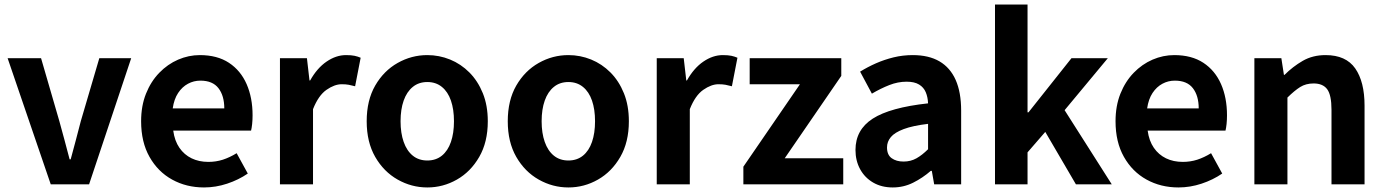

<svg xmlns="http://www.w3.org/2000/svg" viewBox="-20 -818 6148 852"><path d="M205.2 0 13.8 -559.8H162.2L243.3 -280.6Q255 -239.5 266.2 -196.7Q277.5 -153.9 288.9 -111.1H293.7Q305.4 -153.9 316.7 -196.7Q327.9 -239.5 338.6 -280.6L420.7 -559.8H562.2L375.3 0Z M885.4 13.8Q806.9 13.8 743.7 -21.2Q680.5 -56.1 643.4 -121.9Q606.2 -187.7 606.2 -279.9Q606.2 -348.1 627.8 -402.2Q649.4 -456.3 686.6 -494.8Q723.8 -533.2 770.5 -553.4Q817.3 -573.5 866.7 -573.5Q944.1 -573.5 996 -539.3Q1047.9 -505.1 1074.4 -444.7Q1100.8 -384.4 1100.8 -306.4Q1100.8 -285.9 1098.9 -267.6Q1096.9 -249.4 1094.1 -238.4H748.7Q754.9 -192.8 776.2 -162.1Q797.4 -131.4 830.1 -115.5Q862.8 -99.6 904.6 -99.6Q938.6 -99.6 969 -109.4Q999.3 -119.3 1030.1 -138.2L1079.6 -47.9Q1038.7 -19.8 988 -3Q937.4 13.8 885.4 13.8ZM746.4 -336.9H975.3Q975.3 -393.2 949.4 -426.7Q923.6 -460.2 869.1 -460.2Q840 -460.2 814.2 -446.4Q788.4 -432.6 770.4 -405.4Q752.4 -378.2 746.4 -336.9Z M1222.3 0V-559.8H1342L1353.4 -460.8H1356.2Q1386.9 -515.8 1429.2 -544.7Q1471.5 -573.5 1515.3 -573.5Q1538.7 -573.5 1553.4 -570.4Q1568.2 -567.2 1580.4 -561.8L1555.8 -435.2Q1540.4 -439.4 1527.5 -441.8Q1514.6 -444.2 1496.3 -444.2Q1464.4 -444.2 1428.7 -419.3Q1393 -394.4 1369 -333.6V0Z M1876.3 13.8Q1806.3 13.8 1744.6 -21.1Q1682.9 -55.9 1645 -121.7Q1607.2 -187.5 1607.2 -279.9Q1607.2 -372.8 1645 -438.4Q1682.9 -503.9 1744.6 -538.7Q1806.3 -573.5 1876.3 -573.5Q1928.7 -573.5 1977.1 -553.9Q2025.4 -534.2 2063 -496.4Q2100.6 -458.5 2122.6 -404.2Q2144.6 -349.8 2144.6 -279.9Q2144.6 -187.5 2106.6 -121.7Q2068.7 -55.9 2007.5 -21.1Q1946.3 13.8 1876.3 13.8ZM1876.3 -105.8Q1914.3 -105.8 1940.9 -127.3Q1967.5 -148.9 1981 -188.2Q1994.5 -227.4 1994.5 -279.9Q1994.5 -332.7 1981 -371.7Q1967.5 -410.7 1940.9 -432.3Q1914.3 -454 1876.3 -454Q1838.2 -454 1811.7 -432.3Q1785.1 -410.7 1771.3 -371.7Q1757.5 -332.7 1757.5 -279.9Q1757.5 -227.4 1771.3 -188.2Q1785.1 -148.9 1811.7 -127.3Q1838.2 -105.8 1876.3 -105.8Z M2502.3 13.8Q2432.3 13.8 2370.6 -21.1Q2308.9 -55.9 2271 -121.7Q2233.2 -187.5 2233.2 -279.9Q2233.2 -372.8 2271 -438.4Q2308.9 -503.9 2370.6 -538.7Q2432.3 -573.5 2502.3 -573.5Q2554.7 -573.5 2603.1 -553.9Q2651.4 -534.2 2689 -496.4Q2726.6 -458.5 2748.6 -404.2Q2770.6 -349.8 2770.6 -279.9Q2770.6 -187.5 2732.6 -121.7Q2694.7 -55.9 2633.5 -21.1Q2572.3 13.8 2502.3 13.8ZM2502.3 -105.8Q2540.3 -105.8 2566.9 -127.3Q2593.5 -148.9 2607 -188.2Q2620.5 -227.4 2620.5 -279.9Q2620.5 -332.7 2607 -371.7Q2593.5 -410.7 2566.9 -432.3Q2540.3 -454 2502.3 -454Q2464.2 -454 2437.7 -432.3Q2411.1 -410.7 2397.3 -371.7Q2383.5 -332.7 2383.5 -279.9Q2383.5 -227.4 2397.3 -188.2Q2411.1 -148.9 2437.7 -127.3Q2464.2 -105.8 2502.3 -105.8Z M2894.3 0V-559.8H3014L3025.4 -460.8H3028.2Q3058.9 -515.8 3101.2 -544.7Q3143.5 -573.5 3187.3 -573.5Q3210.7 -573.5 3225.4 -570.4Q3240.2 -567.2 3252.4 -561.8L3227.8 -435.2Q3212.4 -439.4 3199.5 -441.8Q3186.6 -444.2 3168.3 -444.2Q3136.4 -444.2 3100.7 -419.3Q3065 -394.4 3041 -333.6V0Z M3278.7 0V-78.3L3529.7 -444.1H3306.7V-559.8H3713.2V-481.3L3462.2 -115.7H3721.9V0Z M3941.4 13.8Q3891.9 13.8 3854.6 -7.9Q3817.4 -29.5 3796.8 -67.2Q3776.2 -105 3776.2 -152.6Q3776.2 -242.2 3852.9 -291.6Q3929.7 -341 4098.3 -359.4Q4097.2 -386.8 4088.1 -408.6Q4079 -430.4 4058.4 -442.9Q4037.8 -455.5 4003.1 -455.5Q3964.3 -455.5 3926.3 -440.5Q3888.3 -425.6 3849 -402.4L3796.7 -500.1Q3830.1 -520.7 3867.2 -537.1Q3904.3 -553.4 3945.3 -563.5Q3986.3 -573.5 4030.1 -573.5Q4101.4 -573.5 4149 -545.7Q4196.6 -517.8 4220.9 -463Q4245.1 -408.3 4245.1 -327V0H4125.4L4114.9 -59.9H4110.4Q4074.3 -28.4 4032 -7.3Q3989.8 13.8 3941.4 13.8ZM3989.7 -101.1Q4021.1 -101.1 4046.6 -115.4Q4072.1 -129.7 4098.3 -155.8V-268.4Q4030.4 -260.3 3990.2 -245.2Q3950 -230.1 3933.1 -209.7Q3916.1 -189.3 3916.1 -163.8Q3916.1 -130.8 3936.7 -116Q3957.3 -101.1 3989.7 -101.1Z M4395.3 0V-797.9H4539.7V-319.6H4544L4734.7 -559.8H4896L4704.2 -329.1L4913.5 0H4754.4L4618.4 -232.7L4539.7 -141.9V0Z M5209.4 13.8Q5130.9 13.8 5067.7 -21.2Q5004.5 -56.1 4967.4 -121.9Q4930.2 -187.7 4930.2 -279.9Q4930.2 -348.1 4951.8 -402.2Q4973.4 -456.3 5010.6 -494.8Q5047.8 -533.2 5094.5 -553.4Q5141.3 -573.5 5190.7 -573.5Q5268.1 -573.5 5320 -539.3Q5371.9 -505.1 5398.4 -444.7Q5424.8 -384.4 5424.8 -306.4Q5424.8 -285.9 5422.9 -267.6Q5420.9 -249.4 5418.1 -238.4H5072.7Q5078.9 -192.8 5100.2 -162.1Q5121.4 -131.4 5154.1 -115.5Q5186.8 -99.6 5228.6 -99.6Q5262.6 -99.6 5293 -109.4Q5323.3 -119.3 5354.1 -138.2L5403.6 -47.9Q5362.7 -19.8 5312 -3Q5261.4 13.8 5209.4 13.8ZM5070.4 -336.9H5299.3Q5299.3 -393.2 5273.4 -426.7Q5247.6 -460.2 5193.1 -460.2Q5164 -460.2 5138.2 -446.4Q5112.4 -432.6 5094.4 -405.4Q5076.4 -378.2 5070.4 -336.9Z M5546.3 0V-559.8H5666L5677.4 -485.9H5680.2Q5716.5 -522.2 5760.7 -547.9Q5804.9 -573.5 5862.2 -573.5Q5952.6 -573.5 5993.9 -514.3Q6035.2 -455 6035.2 -349.1V0H5888.5V-330.9Q5888.5 -396 5869.5 -421.9Q5850.5 -447.7 5809.1 -447.7Q5774.9 -447.7 5749.6 -431.9Q5724.3 -416 5693 -385.1V0Z"/></svg>

Font: Noto Sans TC Thin
Style: Regular
Weight: 100
Designer: Ryoko NISHIZUKA 西塚涼子 (kana, bopomofo & ideographs); Paul D. Hunt (Latin, Greek & Cyrillic); Sandoll Communications 산돌커뮤니
Foundry: Adobe
Version: Version 2.004-H2;hotconv 1.0.118;makeotfexe 2.5.65603